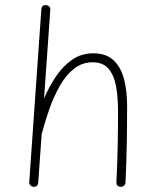

<svg xmlns="http://www.w3.org/2000/svg" viewBox="-20 -715 629 753"><path d="M110.8 17.6Q104.5 17.1 99.4 12Q94.2 6.8 94.7 -1L142.1 -677.7Q143.6 -696.8 161.1 -694.8Q168 -694.3 173.1 -689.2Q178.2 -684.1 177.2 -675.8L152.8 -329.1Q172.9 -376 200.2 -416.3Q227.5 -456.5 263.4 -481.2Q299.3 -505.9 345.7 -505.9Q398.4 -505.9 427.2 -476.8Q456.1 -447.8 467.3 -401.4Q478.5 -355 478.5 -301.8Q478.5 -226.6 477.3 -153.8Q476.1 -81.1 472.2 0.5Q472.2 6.8 467.3 12.2Q462.4 17.6 454.1 17.6Q436.5 17.6 436.5 -0.5Q440.4 -77.6 441.7 -145Q442.9 -212.4 442.9 -282.2Q442.9 -331.5 435.5 -374.5Q428.2 -417.5 406.7 -444.1Q385.3 -470.7 343.3 -470.7Q301.8 -470.7 270 -445.3Q238.3 -419.9 214.8 -378.7Q191.4 -337.4 174.3 -289.3Q157.2 -241.2 145.5 -196.3Q145 -193.4 143.6 -191.4L129.9 1Q128.4 18.6 110.8 17.6Z"/></svg>

Font: Mikhak-DS1-FD ExtraLight
Style: Regular
Weight: 200
Designer: Amin Abedi
Version: Version 3.2